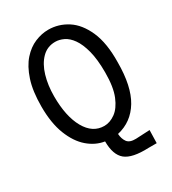

<svg xmlns="http://www.w3.org/2000/svg" viewBox="-188 -731 876 977"><g transform="rotate(-30 250.0 -243.0)"><path d="M393 145Q296 149 257 117Q218 85 218 6Q166 -2 122.5 -39.5Q79 -77 52.5 -144.5Q26 -212 26 -309Q26 -400 46.5 -462Q67 -524 100 -561Q133 -598 172.5 -614.5Q212 -631 251 -631Q311 -631 362.5 -598Q414 -565 445.5 -494Q477 -423 475 -311Q475 -170 428 -92Q381 -14 294 6Q296 36 310 55Q324 74 361 73L443 69L441 145ZM255 -64Q288 -64 320 -87Q352 -110 373 -161Q394 -212 394 -298Q394 -375 380.5 -426Q367 -477 346 -506.5Q325 -536 300 -548Q275 -560 251 -560Q204 -560 172 -527.5Q140 -495 124 -441Q108 -387 108 -322Q108 -204 147.5 -134Q187 -64 255 -64Z"/></g></svg>

Font: Inconsolata Medium
Style: Regular
Weight: 500
Monospace: yes
Designer: Raph Levien, Cyreal, Brenton Simpson
Foundry: Raph Levien, Cyreal, Google
Version: Version 3.001; ttfautohint (v1.8.2.53-6de2)